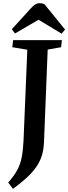

<svg xmlns="http://www.w3.org/2000/svg" viewBox="-20 -964 432 1216"><path d="M153 -649 58 -665 63 -710H372L367 -665L282 -650L259 -73Q258 -30 249 7Q240 44 219 79Q198 114 160 151Q122 188 62 232L32 192Q70 149 89.5 112.5Q109 76 117.5 32.5Q126 -11 129 -73ZM392 -777 370 -751 224 -839 75 -752 55 -779 177 -913Q205 -944 229 -944Q239 -944 246 -942.5Q253 -941 261 -938Z"/></svg>

Font: Literata 36pt SemiBold
Style: Italic
Weight: 600
Italic angle: -2°
Designer: Latin by Veronika Burian and Jose Scaglione. Greek by Irene Vlachou. Cyrillic by Vera Evstafieva
Foundry: TypeTogether
Version: Version 3.002